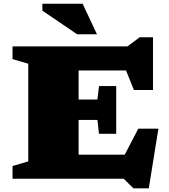

<svg xmlns="http://www.w3.org/2000/svg" viewBox="-20 -955 902 1026"><path d="M47 0V-68L131 -92.5V-614.5L47 -639V-707H661L726.5 -756H797.5V-474H695.5L653.5 -578.5H400V-423H500.5L509 -495H601V-240H509L500.5 -314H400V-128.5H646.5L719 -267.5H826.5L775 51.5H693L641 0ZM498 -772H392L206.5 -898V-935H421.5Z"/></svg>

Font: Newsreader Caption ExtraBold
Style: Regular
Weight: 800
Designer: Hugues Gentile
Foundry: Production Type
Version: Version 1.001